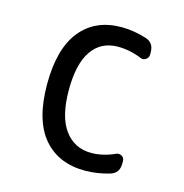

<svg xmlns="http://www.w3.org/2000/svg" viewBox="-86 -610 672 700"><g transform="rotate(15 250.0 -260.0)"><path d="M294.9 9.8Q193.4 9.8 136.7 -57.6Q80.1 -125 80.1 -259.8Q80.1 -393.6 135.3 -461.9Q190.4 -530.3 290 -530.3Q334 -530.3 381.8 -515.6Q415 -505.9 415 -469.7V-460Q415 -448.2 404.3 -441.4Q393.6 -434.6 382.8 -440.4Q339.8 -458 294.9 -458Q231.4 -458 196.8 -408.2Q162.1 -358.4 162.1 -259.8Q162.1 -159.2 199.2 -108.9Q236.3 -58.6 299.8 -58.6Q343.8 -58.6 388.7 -79.1Q399.4 -84 409.7 -78.1Q419.9 -72.3 419.9 -59.6V-49.8Q419.9 -13.7 386.7 -3.9Q338.9 9.8 294.9 9.8Z"/></g></svg>

Font: Rounded-L Mgen+ 2m regular
Style: Regular
Weight: 400
Designer: [Source Han Sans]
Ryoko NISHIZUKA  (kana & ideographs); Paul D. Hunt (Latin, Greek & Cyrillic); Wenlong ZHANG  (bopomofo
Version: Version 1.059.20150602